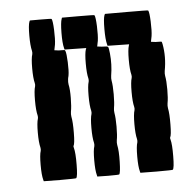

<svg xmlns="http://www.w3.org/2000/svg" viewBox="-39 -422 494 495"><g transform="rotate(-5 208.0 -174.5)"><path d="M248.5 -380.4 250 -383.3H305.7Q360.8 -383.3 361.8 -382.3Q364.7 -377.4 365.7 -353.5Q366.7 -329.6 364.7 -315.9Q362.3 -302.2 361.8 -301.3L373.5 -299.8H375Q388.7 -299.8 389.6 -298.8Q390.1 -298.3 391.1 -293Q397.5 -259.3 390.6 -223.1Q389.6 -216.3 390.6 -210.4Q393.1 -197.8 393.1 -175Q393.1 -152.3 390.6 -139.6Q389.6 -133.3 390.6 -127Q393.6 -112.8 393.3 -84.7Q393.1 -56.6 389.6 -51.3Q388.7 -50.3 390.1 -45.9Q393.6 -33.2 393.3 -2.4Q393.1 28.3 389.2 32.2Q388.2 33.2 346.7 33.2L305.2 32.7L304.2 28.8Q300.8 16.6 300.8 -9.8Q300.8 -36.1 304.2 -45.9Q305.2 -49.8 304.2 -54.7Q300.8 -67.9 300.8 -93.5Q300.8 -119.1 304.2 -129.4Q305.2 -133.3 304.2 -137.7Q300.8 -150.9 300.8 -176.8Q300.8 -202.6 304.2 -212.9Q305.2 -216.8 304.2 -221.2Q300.8 -234.4 300.8 -260.3Q300.8 -286.1 304.2 -296.4L305.2 -299.8L277.3 -300.3L249.5 -300.8L248.5 -304.7Q245.1 -317.4 245.1 -344.5Q245.1 -371.6 248.5 -380.4ZM137.7 -380.4 138.7 -383.3H180.7Q221.7 -383.3 222.7 -382.3Q225.6 -377.4 226.6 -353.5Q227.5 -329.6 225.6 -315.9Q223.1 -302.2 222.7 -301.3L234.9 -299.8H236.3Q248.5 -299.8 250.5 -297.9Q252.4 -295.9 253.9 -280.3Q256.8 -252 252 -223.1Q251 -216.3 252 -210.4Q254.4 -197.8 254.4 -175Q254.4 -152.3 252 -139.6Q251 -133.3 252 -127Q254.4 -114.3 254.4 -91.3Q254.4 -68.4 252 -56.2Q251 -49.8 252 -43.9Q255.4 -28.8 254.6 0Q253.9 28.8 250.5 32.2Q249.5 33.2 221.7 33.2L193.8 32.7L192.9 28.8Q189.5 16.6 189.5 -9.8Q189.5 -36.1 192.9 -45.9Q193.8 -49.8 192.9 -54.7Q189.5 -67.9 189.5 -93.5Q189.5 -119.1 192.9 -129.4Q193.8 -133.3 192.9 -137.7Q189.5 -150.9 189.5 -176.8Q189.5 -202.6 192.9 -212.9Q193.8 -216.8 192.9 -221.2Q189.5 -234.4 189.5 -260.3Q189.5 -286.1 192.9 -296.4L194.3 -299.8L166.5 -300.3L138.2 -300.8L137.2 -304.7Q133.8 -317.4 134 -344.5Q134.3 -371.6 137.7 -380.4ZM54.2 -380.4 55.7 -383.3H83.5Q110.8 -383.3 111.8 -382.3Q114.7 -377.4 115.7 -353.5Q116.7 -329.6 114.7 -315.9Q112.3 -302.2 111.8 -301.3L123.5 -299.8H125Q126.5 -299.8 129.4 -299.8Q136.2 -299.8 137.7 -299.6Q139.2 -299.3 140.1 -296.9Q142.6 -290.5 143.6 -267.6Q144.5 -244.6 142.6 -233.9Q142.6 -233.4 142.1 -231.2Q141.6 -229 141.1 -227.3Q140.6 -225.6 140.6 -224.1Q139.6 -216.3 140.6 -210.4Q143.6 -197.3 143.3 -174.8Q143.1 -152.3 140.6 -139.6Q139.6 -133.3 140.6 -127Q143.6 -112.8 143.3 -84.7Q143.1 -56.6 139.6 -51.3Q138.7 -50.3 140.1 -45.9Q143.6 -33.2 143.3 -2.4Q143.1 28.3 139.2 32.2Q138.2 33.2 96.7 33.2L55.2 32.7L54.2 28.8Q50.8 16.6 50.8 -9.8Q50.8 -36.1 54.2 -45.9Q55.2 -49.8 54.2 -54.7Q50.8 -67.9 50.8 -93.5Q50.8 -119.1 54.2 -129.4Q55.2 -133.3 54.2 -137.7Q50.8 -150.9 50.8 -176.8Q50.8 -202.6 54.2 -212.9Q55.2 -216.8 54.2 -221.2Q50.8 -234.4 50.8 -260Q50.8 -285.6 54.2 -295.9Q55.2 -299.8 54.2 -304.7Q50.8 -318.4 50.8 -344.7Q50.8 -371.1 54.2 -380.4Z"/></g></svg>

Font: VT323
Style: Regular
Weight: 400
Monospace: yes
Version: Version 001.002